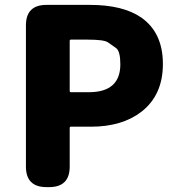

<svg xmlns="http://www.w3.org/2000/svg" viewBox="-20 -765 727 785"><path d="M170 0Q86 0 86 -84V-661Q86 -745 170 -745H348Q483 -745 558 -693Q646 -631 646 -503.5Q646 -376 558 -308Q479 -247 352 -247H270Q265 -247 265 -242V-84Q265 0 181 0ZM265 -393Q265 -388 270 -388H343Q472 -388 472 -502Q472 -556 454.5 -568.5Q437 -581 421 -592Q405 -603 338 -603H270Q265 -603 265 -598Z"/></svg>

Font: Resource Han Rounded KR Heavy
Style: Regular
Weight: 900
Designer: Cyano Hao (round all glyphs); Ryoko NISHIZUKA 西塚涼子 (kana, bopomofo & ideographs); Paul D. Hunt (Latin, Greek & Cyrillic)
Foundry: Cyano Hao
Version: 0.990